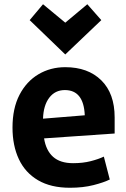

<svg xmlns="http://www.w3.org/2000/svg" viewBox="-20 -867 596 906"><path d="M183 -847 120 -772 288 -610 458 -772 392 -847 288 -760ZM521 -237V-313Q521 -426 458 -488Q395 -550 288 -550Q218 -550 161.5 -516.5Q105 -483 72 -419.5Q39 -356 39 -265Q39 -180 69 -116Q99 -52 159.5 -16.5Q220 19 310 19Q372 19 421 6.5Q470 -6 498 -20L470 -128Q445 -116 408 -106.5Q371 -97 325 -97Q264 -97 230.5 -127Q197 -157 188 -214ZM380 -323 183 -307Q185 -370 212.5 -406Q240 -442 286 -442Q375 -442 380 -323Z"/></svg>

Font: Repo Bold
Style: Bold
Weight: 700
Designer: Stefan Peev
Foundry: Context Ltd
Version: Version 1.502